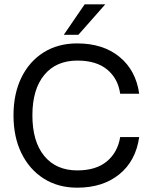

<svg xmlns="http://www.w3.org/2000/svg" viewBox="-20 -861 706 889"><path d="M467.5 -841 343 -700H275.5L372 -841ZM42.5 -327Q42.5 -427 79.2 -502Q116 -577 182.2 -618.5Q248.5 -660 337.5 -660Q457.5 -660 533.5 -597.5Q609.5 -535 624.5 -427H536.5Q526.5 -497.5 476.2 -539Q426 -580.5 338 -580.5Q240 -580.5 185 -514Q130 -447.5 130 -327Q130 -205.5 185 -138.8Q240 -72 338 -72Q424.5 -72 474.8 -113.8Q525 -155.5 536.5 -226.5H624.5Q609 -116.5 532.8 -54.2Q456.5 8 337.5 8Q249 8 182.8 -34Q116.5 -76 79.5 -151.2Q42.5 -226.5 42.5 -327Z"/></svg>

Font: Overused Grotesk
Style: Regular
Weight: 450
Version: Version 0.004